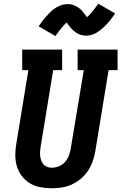

<svg xmlns="http://www.w3.org/2000/svg" viewBox="-20 -1001 650 1029"><path d="M256 8Q225 8 194.5 2Q164 -4 139 -19.5Q114 -35 96 -59Q78 -83 70 -111.5Q62 -140 62 -171.5Q62 -203 68 -234L132 -625H99V-735H313V-625H265L198 -216Q196 -203 195 -190Q194 -177 195.5 -164.5Q197 -152 201 -140.5Q205 -129 213 -120Q221 -111 233 -106.5Q245 -102 258 -102Q277 -102 296 -110Q315 -118 328.5 -133Q342 -148 349 -166.5Q356 -185 359 -204L429 -625H396V-735H610V-625H562L490 -186Q485 -159 475.5 -133Q466 -107 450 -83.5Q434 -60 411.5 -41.5Q389 -23 363 -11.5Q337 0 309.5 4Q282 8 256 8ZM277 -808 187 -860Q196 -874 204.5 -885Q213 -896 221.5 -906Q230 -916 238 -924Q246 -932 253.5 -939.5Q261 -947 272 -954.5Q283 -962 294 -967.5Q305 -973 317.5 -976Q330 -979 342 -979Q347 -979 353 -978.5Q359 -978 364.5 -976.5Q370 -975 375.5 -973Q381 -971 386 -968.5Q391 -966 395.5 -963Q400 -960 404 -957.5Q408 -955 413 -950Q418 -945 421.5 -941Q425 -937 428 -933Q431 -929 434 -925.5Q437 -922 440 -917.5Q443 -913 446 -909Q454 -915 459.5 -921.5Q465 -928 472.5 -936.5Q480 -945 488.5 -956.5Q497 -968 507 -981L597 -929Q588 -916 579.5 -904.5Q571 -893 562.5 -883Q554 -873 546 -865Q538 -857 530 -850Q522 -843 511.5 -835Q501 -827 490 -821.5Q479 -816 466.5 -813Q454 -810 442 -810Q436 -810 430.5 -810.5Q425 -811 419.5 -812.5Q414 -814 408.5 -816Q403 -818 397.5 -820.5Q392 -823 388 -826Q384 -829 380 -832Q376 -835 371 -839.5Q366 -844 362.5 -848Q359 -852 356 -856Q353 -860 350 -863.5Q347 -867 343.5 -872Q340 -877 338 -880Q330 -874 324 -867.5Q318 -861 311 -852.5Q304 -844 295.5 -833Q287 -822 277 -808Z"/></svg>

Font: Iosevka Curly Slab XBdExObl
Style: Regular
Weight: 800
Width: 7
Italic angle: -9°
Monospace: yes
Designer: Belleve Invis
Foundry: Belleve Invis
Version: Version 11.1.0; ttfautohint (v1.8.3)